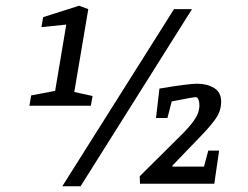

<svg xmlns="http://www.w3.org/2000/svg" viewBox="-20 -643 869 672"><path d="M304 -307 298 -273H83L89 -309L173 -325L212 -557L125 -548L131 -583L257 -623L289 -611L240 -321ZM584 -64 583 -60H694L709 -116H747L730 0H470L469 -26L616 -172Q672 -228 676 -258Q678 -268 678 -274Q678 -286 674.5 -294.5Q671 -303 666 -303Q656 -303 581 -288L566 -230H526L538 -333Q640 -350 670 -350Q705 -350 729.5 -335Q754 -320 754 -287Q754 -256 736.5 -230Q719 -204 686 -170ZM589 -611H652L262 9H198Z"/></svg>

Font: Grenze
Style: Italic
Weight: 400
Italic angle: -10°
Designer: Renata Polastri
Foundry: Omnibus-Type
Version: Version 1.002; ttfautohint (v1.8)